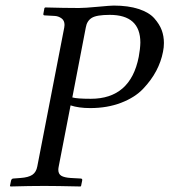

<svg xmlns="http://www.w3.org/2000/svg" viewBox="-20 -674 614 696"><path d="M291 -574.2 242.2 -320.8Q259.3 -315.9 309.1 -315.9Q453.1 -315.9 482.9 -467.8Q488.3 -496.6 488.8 -519.5Q488.8 -620.1 377.9 -620.1Q330.1 -620.1 312.5 -609.1Q294.9 -598.1 291 -574.2ZM115.2 -70.8 212.9 -574.2Q213.9 -579.1 213.9 -583.5Q213.9 -599.6 203.1 -607.4Q192.4 -615.2 179.2 -616.2L142.1 -618.2Q136.2 -618.2 137.2 -624L141.1 -645L144 -647Q213.9 -645 266.1 -645Q287.1 -645 334 -649.4Q380.9 -653.8 392.1 -653.8Q444.8 -653.8 482.7 -641.4Q520.5 -628.9 539.3 -607.7Q558.1 -586.4 566.2 -564.7Q574.2 -543 574.2 -518.1Q574.2 -502 570.8 -485.8Q564 -450.7 546.4 -417.2Q528.8 -383.8 499 -352.3Q469.2 -320.8 419.2 -301.5Q369.1 -282.2 307.1 -282.2Q265.1 -282.2 235.8 -292L192.9 -70.8Q191.4 -63.5 191.4 -58.6Q191.4 -43.5 202.1 -36.9Q212.9 -30.3 236.8 -28.8L272 -26.9Q279.8 -26.9 277.8 -19L273.9 0L272 2Q182.1 0 141.1 0Q87.9 0 18.1 2L16.1 0L20 -19Q22 -26.9 28.8 -26.9L54.2 -28.8Q83 -30.8 97.2 -40.3Q111.3 -49.8 115.2 -70.8Z"/></svg>

Font: Linux Libertine
Style: Italic
Weight: 400
Italic angle: -12°
Designer: Philipp H. Poll
Foundry: Philipp H. Poll
Version: Version 5.1.6 ; ttfautohint (v0.9)